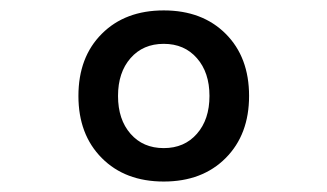

<svg xmlns="http://www.w3.org/2000/svg" viewBox="-20 -723 626 367"><path d="M293 -376Q219.2 -376 174.6 -420.9Q129.9 -465.8 129.9 -539.6Q129.9 -613.8 174.6 -658.4Q219.2 -703.1 293 -703.1Q366.7 -703.1 411.4 -658.4Q456.1 -613.8 456.1 -539.6Q456.1 -465.8 411.4 -420.9Q366.7 -376 293 -376ZM293 -439.9Q332.5 -439.9 356.4 -467.3Q380.4 -494.6 380.4 -539.6Q380.4 -584.5 356.4 -611.8Q332.5 -639.2 293 -639.2Q253.4 -639.2 229.5 -611.8Q205.6 -584.5 205.6 -539.6Q205.6 -494.6 229.5 -467.3Q253.4 -439.9 293 -439.9Z"/></svg>

Font: Cascadia Code NF SemiLight
Style: Regular
Weight: 350
Monospace: yes
Designer: Aaron Bell
Foundry: Saja Typeworks
Version: Version 2404.023; ttfautohint (v1.8.4)